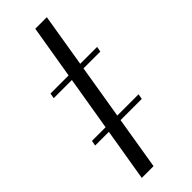

<svg xmlns="http://www.w3.org/2000/svg" viewBox="-328 -763 786 786"><g transform="rotate(-45 64.5 -370.0)"><path d="M150.6 -740.1 28.4 0H-39.8L83.8 -740.1ZM-63.9 -485.8 -59.7 -508.5H210.2L206 -485.8ZM-81 -228.7 -76.7 -251.4H193.2L188.9 -228.7Z"/></g></svg>

Font: Inter UI Thin
Style: Italic
Weight: 100
Italic angle: -9.39999°
Designer: Rasmus Andersson
Foundry: rsms
Version: 3.2;8d6f07862